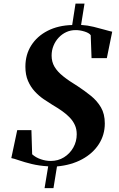

<svg xmlns="http://www.w3.org/2000/svg" viewBox="-20 -886 644 1036"><path d="M220.5 129 240 11.5Q190.5 8.5 150.8 -1.2Q111 -11 83 -20.8Q55 -30.5 41 -33L73 -184H149.5L153.5 -53.5Q173 -36 200 -26.8Q227 -17.5 253.5 -17.5Q293.5 -17.5 325.2 -37.2Q357 -57 375.5 -89.8Q394 -122.5 394 -161.5Q394 -189 384.2 -210.8Q374.5 -232.5 356.8 -251.2Q339 -270 315.2 -286.8Q291.5 -303.5 262.5 -320.5Q240.5 -334 215.2 -351.2Q190 -368.5 167.8 -392.5Q145.5 -416.5 131.2 -449.2Q117 -482 117 -526Q117 -591.5 148.8 -641.2Q180.5 -691 237.2 -720Q294 -749 369.5 -751L387.5 -866.5H436L417.5 -751.5Q451.5 -749.5 485.5 -741.2Q519.5 -733 546 -725.2Q572.5 -717.5 585.5 -715L556.5 -572.5H474L469.5 -696Q461.5 -708 435.8 -716Q410 -724 387 -723.5Q361 -723.5 338 -713Q315 -702.5 297 -683.5Q279 -664.5 268.8 -639.5Q258.5 -614.5 258.5 -586Q258.5 -552.5 274 -526Q289.5 -499.5 320.8 -474.5Q352 -449.5 399 -421Q437 -396 470.5 -369Q504 -342 524.8 -306.5Q545.5 -271 545.5 -220Q545.5 -158 513.2 -108Q481 -58 422.8 -26.5Q364.5 5 287.5 12L268.5 129Z"/></svg>

Font: Merriweather 144pt
Style: Bold Italic
Weight: 700
Italic angle: -7.8°
Version: Version 2.101